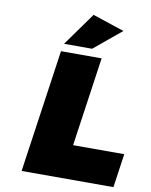

<svg xmlns="http://www.w3.org/2000/svg" viewBox="-99 -1007 851 1079"><g transform="rotate(10 326.0 -467.0)"><path d="M100.1 0 201.2 -701.2H433.1L359.9 -192.9H651.9L624 0ZM210.9 -745.1 346.2 -934.1 526.9 -874 371.1 -745.1Z"/></g></svg>

Font: Trueno Black
Style: Italic
Weight: 900
Designer: Julieta Ulanovsky
Foundry: Julieta Ulanovsky
Version: Version 3.001b | FøM Fix